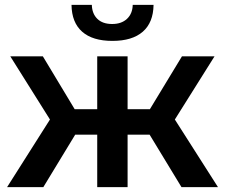

<svg xmlns="http://www.w3.org/2000/svg" viewBox="-20 -764 919 784"><path d="M591 -214H501V0H377V-214H287L157 0H9L184 -276L22 -534H155L285 -318H377V-534H501V-318H592L723 -534H856L694 -276L870 0H721ZM272 -744H355Q356 -708 377.5 -687Q399 -666 438 -666Q476 -666 498.5 -687Q521 -708 522 -744H607Q606 -672 563 -634.5Q520 -597 439 -597Q358 -597 315.5 -634.5Q273 -672 272 -744Z"/></svg>

Font: APTA Sans SemiBold
Style: Bold
Weight: 600
Version: Version 7.200